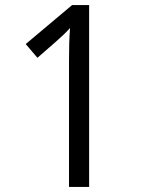

<svg xmlns="http://www.w3.org/2000/svg" viewBox="-20 -734 560 754"><path d="M330 0V-714H263L81 -561L127 -507L198 -569C223 -591 239 -606 255 -624C252 -583 251 -548 251 -496V0Z"/></svg>

Font: Noto Sans Sinhala UI SemiCondensed
Style: Regular
Weight: 400
Width: 4
Designer: Jelle Bosma - Monotype Design Team
Foundry: Monotype Imaging Inc.
Version: Version 2.006